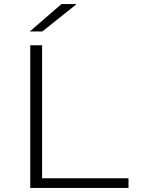

<svg xmlns="http://www.w3.org/2000/svg" viewBox="-20 -922 740 942"><path d="M128.5 0V-700H186.5V-47.5H610.5V0ZM187.5 -767.5H126L281.5 -902H356Z"/></svg>

Font: Trispace SemiExpanded ExtraLight
Style: Regular
Weight: 200
Width: 6
Designer: Tyler Finck
Foundry: Etcetera Type Company
Version: Version 1.210; ttfautohint (v1.8.3)